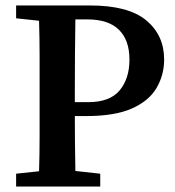

<svg xmlns="http://www.w3.org/2000/svg" viewBox="-20 -683 640 703"><path d="M299 -612H256Q255 -548 254.5 -483Q254 -418 254 -353V-309H303Q382 -309 418 -352Q454 -395 454 -465Q454 -536 415.5 -574Q377 -612 299 -612ZM39 -616V-663H309Q450 -663 515.5 -608.5Q581 -554 581 -465Q581 -409 553.5 -361.5Q526 -314 463.5 -286Q401 -258 295 -258H254Q254 -210 254.5 -160Q255 -110 256 -57L347 -47V0H39V-47L123 -56Q125 -118 125 -182Q125 -246 125 -310V-353Q125 -416 125 -479.5Q125 -543 123 -607Z"/></svg>

Font: Source Serif Pro SemiBold
Style: Regular
Weight: 600
Designer: Frank Grießhammer
Foundry: Adobe Systems Incorporated
Version: Version 3.001;hotconv 1.0.111;makeotfexe 2.5.65597